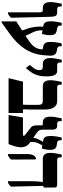

<svg xmlns="http://www.w3.org/2000/svg" viewBox="764 -1450 772 2339"><g transform="rotate(90 1149.5 -281.0)"><path d="M131 7H148C163 0 177 -9 197 -29L185 -514C183 -577 170 -592 128 -592H95C72 -592 60 -601 60 -625V-647H26C11 -578 6 -543 6 -512C6 -448 28 -417 80 -417H101C129 -417 131 -405 131 -367Z M241 85H255L395 -16C547 -126 639 -254 653 -428L658 -490C663 -550 644 -579 602 -587L571 -593C556 -596 544 -607 544 -630V-647H510C496 -593 491 -546 491 -513C491 -457 505 -431 546 -422L583 -414L581 -397C571 -314 529 -278 417 -206L370 -305C356 -336 348 -374 350 -414L394 -406C402 -444 409 -463 409 -502C409 -557 395 -579 351 -587L320 -593C306 -596 292 -606 292 -630V-647H259C245 -593 240 -546 240 -513C240 -458 254 -430 295 -423L306 -421C300 -372 309 -286 327 -236L352 -165L241 -94Z M810 -210 850 -261C906 -333 911 -413 911 -459C911 -554 890 -592 844 -592H777C754 -592 742 -601 742 -625V-647H708C693 -578 688 -543 688 -512C688 -448 710 -417 762 -417H796C822 -417 835 -406 835 -378C835 -363 834 -335 807 -302L772 -259Z M933 0H1357V-175H1312C1314 -202 1315 -252 1315 -275V-443C1315 -537 1278 -592 1214 -592H1047C1024 -592 1012 -601 1012 -625V-647H978C963 -578 958 -543 958 -512C958 -448 980 -417 1032 -417H1205C1247 -417 1258 -403 1258 -358V-262C1258 -208 1257 -189 1255 -175H975Z M1382 0H1736C1752 -39 1775 -106 1775 -148C1775 -163 1772 -222 1727 -253L1710 -265C1710 -303 1709 -329 1728 -366L1751 -411L1791 -405C1799 -442 1806 -465 1806 -502C1806 -559 1789 -581 1747 -587L1717 -591C1698 -594 1689 -610 1689 -630V-647H1656C1642 -593 1637 -546 1637 -512C1637 -458 1650 -428 1691 -421L1708 -418L1691 -389C1673 -359 1661 -330 1661 -300L1605 -339C1562 -370 1560 -387 1560 -422V-536C1560 -575 1546 -592 1508 -592H1490C1468 -592 1456 -601 1456 -625V-647H1422C1407 -578 1402 -544 1402 -513C1402 -448 1423 -417 1476 -417H1500C1505 -417 1507 -414 1507 -401V-367C1507 -303 1515 -286 1537 -269L1628 -198C1632 -195 1634 -190 1634 -186C1634 -183 1633 -179 1631 -177C1630 -176 1627 -175 1624 -175H1411Z M2188 7H2205C2227 -2 2236 -10 2254 -29L2245 -421L2265 -430V-560C2265 -582 2255 -592 2232 -592H1932C1909 -592 1897 -601 1897 -625V-647H1863C1848 -578 1843 -543 1843 -512C1843 -448 1865 -417 1917 -417H2199V-415C2194 -391 2188 -355 2188 -257ZM1857 7H1875C1896 -3 1907 -12 1924 -29L1923 -324L1912 -337L1892 -325C1872 -313 1857 -280 1857 -226Z"/></g></svg>

Font: Noto Serif Hebrew ExtraCondensed Black
Style: Regular
Weight: 900
Width: 2
Designer: Monotype Design Team
Foundry: Monotype Imaging Inc.
Version: Version 2.004